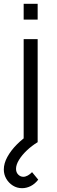

<svg xmlns="http://www.w3.org/2000/svg" viewBox="-44 -745 297 1006"><path d="M71.7 241Q45 241 23.3 227.3Q1.7 213.7 -11.2 191.4Q-24 169.2 -24 143.3Q-24 111 -5.4 77.2Q13.2 43.3 44.3 12Q75.5 -19.3 113.7 -44L153.3 0Q122.8 18.5 97 42.8Q71.2 67.2 55.6 92.7Q40 118.2 40 139.7Q40 158.2 51.5 169.8Q63 181.3 78 181.3Q89.5 181.3 101.6 174.6Q113.7 167.8 124 157L156.3 196.3Q139.3 218.5 117.1 229.8Q94.8 241 71.7 241ZM80 0V-540H153.3V0ZM80 -642.3V-725H153.3V-642.3Z"/></svg>

Font: Manrope ExtraLight
Style: Regular
Weight: 200
Designer: Mikhail Sharanda
Foundry: Mikhail Sharanda
Version: Version 4.505